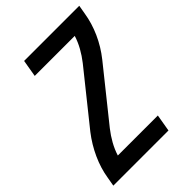

<svg xmlns="http://www.w3.org/2000/svg" viewBox="-214 -834 933 933"><g transform="rotate(-45 252.5 -367.5)"><path d="M4 0 12 -46Q21 -103 46.5 -159Q72 -215 110 -264L320 -526Q342 -554 359 -584.5Q376 -615 386 -647H111L126 -735H505L497 -689Q488 -632 463 -576Q438 -520 399 -471L189 -209Q167 -181 150 -150.5Q133 -120 123 -88H398L383 0Z"/></g></svg>

Font: Iosevka Curly Semibold Oblique
Style: Regular
Weight: 600
Italic angle: -9°
Monospace: yes
Designer: Belleve Invis
Foundry: Belleve Invis
Version: Version 11.1.0; ttfautohint (v1.8.3)